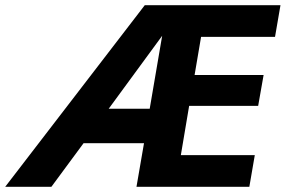

<svg xmlns="http://www.w3.org/2000/svg" viewBox="-38 -720 1101 740"><path d="M944 -122 923 0H488L517 -168H284L160 0H-18L520 -700H1043L1022 -578H737L712 -431H978L957 -312H691L659 -122ZM381 -301H539L587 -582Z"/></svg>

Font: Jost* 600 Semi
Style: Italic
Weight: 600
Italic angle: -10°
Version: Version 3.500